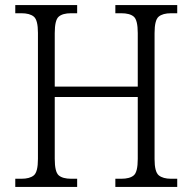

<svg xmlns="http://www.w3.org/2000/svg" viewBox="-20 -734 756 754"><path d="M40 0V-32H64Q97 -32 113 -45.5Q129 -59 129 -110V-605Q129 -655 113 -668.5Q97 -682 64 -682H40V-714H283V-682H259Q226 -682 210.5 -668.5Q195 -655 195 -604V-394H521V-604Q521 -655 505.5 -668.5Q490 -682 456 -682H433V-714H676V-682H652Q619 -682 603 -668.5Q587 -655 587 -604V-109Q587 -59 603.5 -45.5Q620 -32 652 -32H676V0H433V-32H456Q490 -32 505.5 -45.5Q521 -59 521 -110V-353H195V-110Q195 -59 210.5 -45.5Q226 -32 260 -32H283V0Z"/></svg>

Font: Noto Serif SemiCondensed Light
Style: Regular
Weight: 300
Width: 4
Designer: Monotype Design Team
Foundry: Monotype Imaging Inc.
Version: Version 2.013